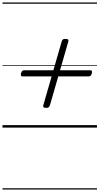

<svg xmlns="http://www.w3.org/2000/svg" viewBox="-20 -1030 803 1550"><path d="M354 -159Q337 -159 331.5 -165Q326 -171 330 -182L478 -695Q482 -708 488.5 -712Q495 -716 507 -716Q524 -716 529.5 -710.5Q535 -705 531 -693L383 -180Q379 -169 373 -164Q367 -159 354 -159ZM163 -413Q153 -413 150 -419Q147 -425 150 -439Q156 -463 176 -463H709Q719 -463 721.5 -456.5Q724 -450 721 -437Q715 -413 696 -413ZM0 490H763V500H0ZM0 -20H763V0H0ZM0 -505H763V-500H0ZM0 -1010H763V-1000H0Z"/></svg>

Font: Playwrite AU NSW Guides
Style: Regular
Weight: 400
Designer: Veronika Burian, José Scaglione
Foundry: TypeTogether
Version: Version 1.003